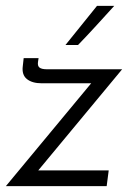

<svg xmlns="http://www.w3.org/2000/svg" viewBox="-29 -637 451 657"><path d="M336 0H-9L283 -352H114Q81 -352 63 -366.5Q45 -381 49 -411L52 -438H103L101 -425Q99 -411 106.5 -405.5Q114 -400 131 -400H389L102 -54H343ZM195 -483 303 -617H362Q331 -583 300.5 -549.5Q270 -516 238 -483Z"/></svg>

Font: Josefin Sans
Style: Italic
Weight: 400
Italic angle: -7.5°
Designer: Santiago Orozco
Foundry: Typemade